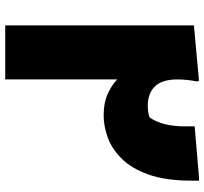

<svg xmlns="http://www.w3.org/2000/svg" viewBox="-44 -756 800 753"><g transform="rotate(90 356.5 -380.0)"><path d="M80 -740 298 -760 300 -752Q296 -732 294 -712.5Q292 -693 292 -675Q292 -615 319.5 -587Q347 -559 395 -559Q421 -559 441 -566Q476 -616 476 -704V-743L677 -760H689V-732Q689 -629 665 -562Q641 -495 602.5 -456.5Q564 -418 519.5 -402Q475 -386 433 -386Q384 -386 349.5 -401.5Q315 -417 292 -439V0H80Z"/></g></svg>

Font: Kufam Black
Style: Italic
Weight: 900
Italic angle: -11°
Designer: Artur Schmal
Foundry: Original Type
Version: Version 1.301; ttfautohint (v1.8.3)